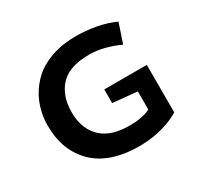

<svg xmlns="http://www.w3.org/2000/svg" viewBox="-147 -851 1072 1039"><g transform="rotate(-30 389.0 -331.0)"><path d="M431.6 -348.1H697.3V-51.3Q663.6 -31.2 628.9 -18.6Q594.2 -5.9 561 1.2Q527.8 8.3 497.3 10.7Q466.8 13.2 441.4 13.2Q404.8 13.2 367.2 8.5Q329.6 3.9 293.7 -6.8Q257.8 -17.6 224.9 -35.6Q191.9 -53.7 164.6 -80.1Q117.2 -126 92.8 -188.7Q68.4 -251.5 68.4 -332.5Q68.4 -370.6 75.4 -404.8Q82.5 -439 94.5 -468.5Q106.4 -498 123 -523.2Q139.6 -548.3 158.7 -568.8Q187 -599.6 221.2 -619.9Q255.4 -640.1 292.2 -652.3Q329.1 -664.6 366.9 -669.7Q404.8 -674.8 439.9 -674.8Q502 -674.8 564.5 -663.6Q627 -652.3 681.6 -627.4L641.1 -506.8Q599.6 -526.4 551.3 -539.3Q502.9 -552.2 454.6 -552.2Q430.7 -552.2 407 -549.8Q383.3 -547.4 360.8 -541.5Q338.4 -535.6 318.1 -525.4Q297.9 -515.1 281.2 -499.5Q250.5 -470.7 233.6 -428Q216.8 -385.3 216.8 -329.1Q216.8 -262.7 241.5 -215.6Q266.1 -168.5 309.1 -143.1Q338.4 -125.5 374.5 -117.7Q410.6 -109.9 455.6 -109.9Q468.3 -109.9 484.9 -110.8Q501.5 -111.8 518.8 -114.7Q536.1 -117.7 553.2 -122.6Q570.3 -127.4 583.5 -134.8V-248L431.6 -262.7Z"/></g></svg>

Font: PT Astra Sans
Style: Bold
Weight: 700
Designer: A.Korolkova, I. Chaeva
Foundry: ParaType Ltd
Version: Version 1.001; ttfautohint (v1.6)